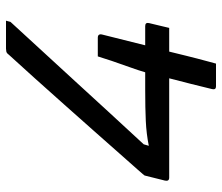

<svg xmlns="http://www.w3.org/2000/svg" viewBox="-70 -670 740 640"><g transform="rotate(-90 300.0 -350.0)"><path d="M432 -394H494Q508 -394 505 -380L469 -236H533Q546 -236 543 -223Q539 -206 534 -185.5Q529 -165 527 -156H448L434 -99Q430 -82 424.5 -61.5Q419 -41 414.5 -24Q410 -7 408 0H332Q320 0 323 -13Q331 -46 340.5 -84Q350 -122 359 -156H28Q15 -156 18 -170L35 -238Q35 -239 55 -261.5Q75 -284 109 -322.5Q143 -361 185 -408.5Q227 -456 272 -506.5Q317 -557 360 -605Q403 -653 438 -691Q443 -698 448.5 -699Q454 -700 458 -700H551L547 -685Q449 -579 350 -470.5Q251 -362 139 -241L134 -224Q174 -232 216.5 -234Q259 -236 321 -236H379Q385 -257 396 -287.5Q407 -318 417 -347.5Q427 -377 432 -394Z"/></g></svg>

Font: Recursive Mn Lnr St
Style: Italic
Weight: 400
Italic angle: -15°
Monospace: yes
Version: Version 1.079;hotconv 1.0.112;makeotfexe 2.5.65598; ttfautoh